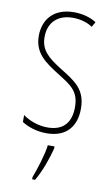

<svg xmlns="http://www.w3.org/2000/svg" viewBox="-87 -582 485 847"><g transform="rotate(10 156.0 -158.0)"><path d="M278 -123C278 -210 228 -239 162 -280C98 -320 65 -349 65 -407C65 -475 109 -512 174 -512C206 -512 240 -503 262 -487L275 -510C249 -527 213 -537 175 -537C82 -537 39 -479 39 -408C39 -330 90 -296 157 -254C216 -217 251 -195 251 -125C251 -56 217 -16 147 -16C105 -16 65 -31 36 -52V-21C59 -6 98 10 147 10C235 10 278 -43 278 -123ZM192 71V61H162C158 101 134 175 120 211V221H133C160 176 180 117 192 71Z"/></g></svg>

Font: Noto Sans Myanmar UI ExtraCondensed Thin
Style: Regular
Weight: 100
Width: 2
Designer: Monotype Design Team
Foundry: Monotype Imaging Inc.
Version: Version 2.103